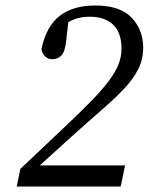

<svg xmlns="http://www.w3.org/2000/svg" viewBox="-20 -680 551 700"><path d="M41 0 54 -64 201 -203Q267 -265 310 -309Q353 -353 377.5 -386Q402 -419 412.5 -446.5Q423 -474 423 -502Q423 -560 393 -589.5Q363 -619 307 -619Q262 -619 229 -599L222 -538Q218 -493 204.5 -478.5Q191 -464 171 -464Q155 -464 144 -475Q133 -486 131 -501Q149 -585 198 -622.5Q247 -660 327 -660Q418 -660 460 -615.5Q502 -571 502 -506Q502 -464 484 -428Q466 -392 432.5 -356.5Q399 -321 350.5 -279Q302 -237 241 -182L125 -77H436L420 0Z"/></svg>

Font: Source Serif Pro
Style: Italic
Weight: 400
Italic angle: -12°
Designer: Frank Grießhammer
Foundry: Adobe Systems Incorporated
Version: Version 3.001;hotconv 1.0.111;makeotfexe 2.5.65597